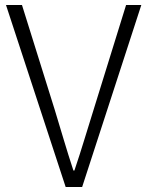

<svg xmlns="http://www.w3.org/2000/svg" viewBox="-20 -749 590 769"><path d="M243 0H309L546 -729H485L355 -310C327 -222 308 -154 278 -66H274C245 -154 226 -222 199 -310L68 -729H4Z"/></svg>

Font: Noto Sans JP Light
Style: Regular
Weight: 300
Designer: Ryoko NISHIZUKA (kana & ideographs); Paul D. Hunt (Latin, Greek & Cyrillic); Wenlong ZHANG (bopomofo); Sandoll Communica
Foundry: Adobe Systems Incorporated
Version: Version 1.004;PS 1.004;hotconv 1.0.82;makeotf.lib2.5.63406